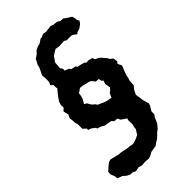

<svg xmlns="http://www.w3.org/2000/svg" viewBox="-230 -777 854 854"><g transform="rotate(-45 197.0 -350.0)"><path d="M86 12 71 5H58L42 -3L29 -15L5 -24L4 -38L-4 -58L-3 -73L18 -92L30 -101L42 -105L68 -99L86 -94L92 -95L112 -91L131 -87L145 -86L158 -83L170 -84L187 -90L204 -98L210 -108L218 -120L219 -131L223 -147L222 -173L225 -181L209 -192L200 -198L193 -212L175 -213L167 -223L130 -230L117 -238L98 -244L97 -250L80 -263L65 -268L66 -276L51 -290V-301V-318L47 -332L46 -350L44 -362L52 -379L46 -403L59 -416L58 -432L63 -448L73 -463L85 -479L99 -495L97 -519L87 -528L93 -540L94 -554V-565L92 -584L101 -602L110 -622L111 -631L119 -645L124 -656L141 -667L154 -681L171 -689L184 -692L204 -705H211L226 -712L242 -709L275 -713L288 -708L308 -706L320 -698L338 -697L344 -692L372 -674L375 -662L376 -650L382 -639L373 -626L356 -614L339 -609L333 -603L313 -617L294 -618L281 -617L269 -624L238 -622L218 -625L207 -619L190 -608L181 -594L174 -585L171 -551L179 -539L178 -529L199 -520L202 -513L227 -507L230 -500L250 -496L266 -491L272 -485L286 -486L305 -481L309 -469L326 -461L333 -455L343 -443L352 -433L357 -423L370 -413L373 -393L366 -383L375 -364L369 -349L358 -321L355 -305L351 -292L350 -279L349 -265L336 -249L326 -228L330 -206L331 -193L334 -182L340 -161L337 -150L323 -127V-109L314 -97L308 -81L302 -70L288 -53L275 -43L267 -35L254 -23L242 -16L227 -5L206 -2L195 0L178 10L166 13L147 11L124 13L107 8ZM240 -296 250 -317 257 -321 268 -333 264 -358 269 -376 263 -379 259 -395 242 -396 231 -410 222 -416 208 -419 190 -424 172 -426 160 -417 152 -413 151 -403 147 -386 134 -362 146 -355 151 -345 158 -335 168 -327 175 -317 187 -312 204 -304 217 -300Z"/></g></svg>

Font: Winky Rough Medium
Style: Italic
Weight: 500
Italic angle: -8.97852°
Designer: Simon Atzbach
Foundry: typofactur
Version: Version 1.206; ttfautohint (v1.8.4.7-5d5b)